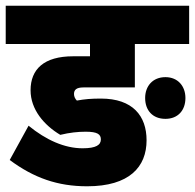

<svg xmlns="http://www.w3.org/2000/svg" viewBox="-31 -642 682 672"><path d="M269 -181C310 -181 322 -172 322 -154C322 -135 306 -123 258 -123C195 -123 130 -152 69 -202L3 -82C88 -19 171 10 274 10C422 10 482 -58 482 -151C482 -236 434 -297 322 -297C288 -297 265 -295 238 -290C232 -296 228 -304 228 -313C228 -328 237 -336 261 -336H441V-488H631V-622H-11V-488H284V-445H225C123 -445 76 -400 76 -326C76 -259 123 -204 180 -170C213 -178 242 -181 269 -181ZM477 -299C477 -256 503 -226 548 -226C592 -226 618 -256 618 -299C618 -340 592 -372 548 -372C503 -372 477 -340 477 -299Z"/></svg>

Font: Noto Sans Devanagari Condensed Black
Style: Regular
Weight: 900
Width: 3
Designer: Jelle Bosma - Monotype Design Team
Foundry: Monotype Imaging Inc.
Version: Version 2.004